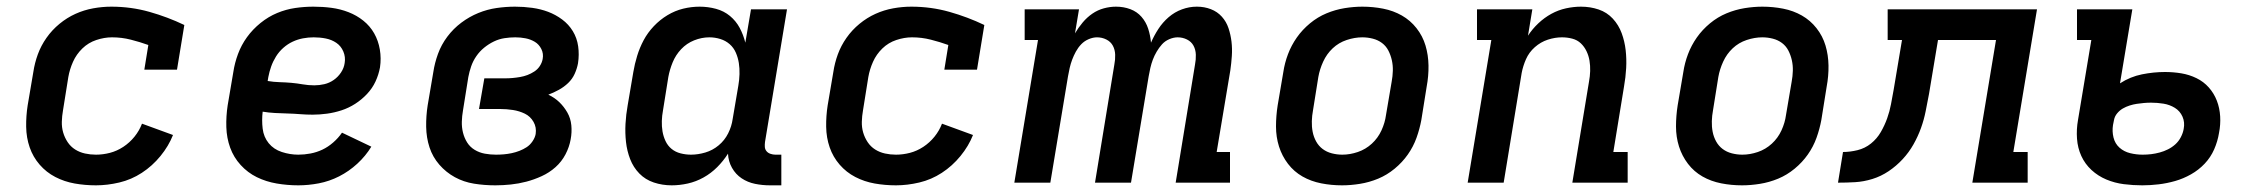

<svg xmlns="http://www.w3.org/2000/svg" viewBox="-20 -548 6790 576"><path d="M268 8Q235 8 204 2.5Q173 -3 146 -17Q119 -31 99 -54Q79 -77 69 -106Q59 -135 58.5 -167.5Q58 -200 63 -232L80 -332Q84 -359 93.5 -385Q103 -411 119.5 -434.5Q136 -458 158.5 -476.5Q181 -495 206.5 -506.5Q232 -518 259.5 -523Q287 -528 314 -528Q373 -528 428 -512.5Q483 -497 533 -473L511 -339H413L425 -413Q400 -422 372.5 -429Q345 -436 316 -436Q293 -436 269 -428Q245 -420 227 -402.5Q209 -385 199 -362.5Q189 -340 185 -317L169 -217Q166 -200 165.5 -183Q165 -166 169.5 -150.5Q174 -135 183 -121.5Q192 -108 205.5 -99.5Q219 -91 235 -87.5Q251 -84 268 -84Q289 -84 310 -89.5Q331 -95 350 -107.5Q369 -120 383.5 -138Q398 -156 406 -177L499 -143Q486 -110 461.5 -80Q437 -50 405.5 -29.5Q374 -9 338 -0.5Q302 8 268 8Z M875 8Q842 8 810 2.5Q778 -3 750.5 -16.5Q723 -30 702 -53Q681 -76 670.5 -105Q660 -134 659 -166.5Q658 -199 663 -232L680 -332Q684 -359 694 -386Q704 -413 721 -436.5Q738 -460 761.5 -479Q785 -498 811.5 -509Q838 -520 865.5 -524Q893 -528 920 -528Q948 -528 974.5 -524.5Q1001 -521 1025.5 -511.5Q1050 -502 1070 -486Q1090 -470 1102.5 -448Q1115 -426 1119.5 -399.5Q1124 -373 1120 -346Q1116 -324 1106.5 -303.5Q1097 -283 1081 -266Q1065 -249 1045.5 -236.5Q1026 -224 1004.5 -217Q983 -210 961 -207Q939 -204 918 -204Q899 -204 880.5 -205.5Q862 -207 843 -207.5Q824 -208 805 -209Q786 -210 768 -213Q765 -187 768 -162Q771 -137 786 -118.5Q801 -100 825.5 -92Q850 -84 875 -84Q893 -84 911.5 -87.5Q930 -91 947 -99Q964 -107 979.5 -120.5Q995 -134 1006 -150L1094 -108Q1077 -80 1052 -57Q1027 -34 997.5 -19Q968 -4 936.5 2Q905 8 875 8ZM923 -292Q938 -292 953 -295.5Q968 -299 981 -308Q994 -317 1003 -330.5Q1012 -344 1014 -359Q1017 -377 1010 -393.5Q1003 -410 989 -419.5Q975 -429 957.5 -432.5Q940 -436 921 -436Q905 -436 889 -433Q873 -430 858 -423Q843 -416 830 -404.5Q817 -393 808 -378.5Q799 -364 793.5 -348.5Q788 -333 785 -317L783 -305Q801 -302 819 -301.5Q837 -301 854 -299.5Q871 -298 888 -295Q905 -292 923 -292Z M1466 8Q1433 8 1402 3Q1371 -2 1344.5 -16.5Q1318 -31 1298 -54Q1278 -77 1268.5 -106Q1259 -135 1258.5 -167.5Q1258 -200 1263 -232L1280 -332Q1284 -359 1294 -386.5Q1304 -414 1322 -438Q1340 -462 1364 -480Q1388 -498 1415 -509Q1442 -520 1470 -524Q1498 -528 1525 -528Q1551 -528 1576.5 -524.5Q1602 -521 1624.5 -512.5Q1647 -504 1666.5 -489.5Q1686 -475 1698.5 -454.5Q1711 -434 1714.5 -409Q1718 -384 1714 -358Q1711 -342 1704 -326.5Q1697 -311 1684.5 -299Q1672 -287 1656.5 -278.5Q1641 -270 1625 -264Q1644 -255 1658 -241.5Q1672 -228 1682 -210.5Q1692 -193 1694 -172Q1696 -151 1692 -130Q1688 -107 1676.5 -85Q1665 -63 1646.5 -46.5Q1628 -30 1605 -19.5Q1582 -9 1559 -3Q1536 3 1512.5 5.5Q1489 8 1466 8ZM1468 -84Q1480 -84 1491.5 -85Q1503 -86 1515 -88.5Q1527 -91 1538.5 -95.5Q1550 -100 1560 -106.5Q1570 -113 1577.5 -124Q1585 -135 1587 -146Q1590 -166 1580.5 -182.5Q1571 -199 1554.5 -207Q1538 -215 1519 -218Q1500 -221 1480 -221H1417L1433 -313H1496Q1507 -313 1518 -314Q1529 -315 1540.5 -317Q1552 -319 1562.5 -323Q1573 -327 1583 -333.5Q1593 -340 1599.5 -350Q1606 -360 1608 -371Q1611 -387 1604 -401Q1597 -415 1584.5 -422.5Q1572 -430 1557 -433Q1542 -436 1526 -436Q1510 -436 1493.5 -433.5Q1477 -431 1461.5 -423.5Q1446 -416 1432.5 -405Q1419 -394 1409 -379.5Q1399 -365 1393.5 -349Q1388 -333 1385 -317L1369 -217Q1366 -200 1365.5 -183Q1365 -166 1369 -150Q1373 -134 1381.5 -120.5Q1390 -107 1404 -98.5Q1418 -90 1434.5 -87Q1451 -84 1468 -84Z M1995 8Q1967 8 1941.5 -0.5Q1916 -9 1898 -27.5Q1880 -46 1870.5 -70.5Q1861 -95 1858 -122Q1855 -149 1856.5 -176.5Q1858 -204 1863 -232L1880 -332Q1884 -356 1891.5 -380.5Q1899 -405 1911 -427.5Q1923 -450 1941.5 -469.5Q1960 -489 1982.5 -502.5Q2005 -516 2029.5 -522Q2054 -528 2079 -528Q2104 -528 2128 -521.5Q2152 -515 2170 -500Q2188 -485 2199 -464.5Q2210 -444 2216 -420L2233 -520H2341L2275 -122Q2274 -114 2274.5 -107Q2275 -100 2279.5 -94.5Q2284 -89 2291.5 -86.5Q2299 -84 2306 -84H2324V8H2290Q2267 8 2245 3.5Q2223 -1 2205 -13Q2187 -25 2176 -44.5Q2165 -64 2164 -87Q2150 -65 2131.5 -46.5Q2113 -28 2090.5 -15.5Q2068 -3 2043.5 2.5Q2019 8 1995 8ZM2053 -84Q2074 -84 2096 -90.5Q2118 -97 2136 -112Q2154 -127 2164.5 -148Q2175 -169 2178 -191L2195 -291Q2198 -308 2198.5 -325.5Q2199 -343 2196.5 -359Q2194 -375 2187.5 -390Q2181 -405 2169 -415.5Q2157 -426 2141 -431Q2125 -436 2108 -436Q2085 -436 2062.5 -427Q2040 -418 2023.5 -400.5Q2007 -383 1998 -361Q1989 -339 1985 -317L1969 -217Q1966 -201 1965.5 -185Q1965 -169 1967.5 -154Q1970 -139 1976.5 -125Q1983 -111 1994.5 -101.5Q2006 -92 2021.5 -88Q2037 -84 2053 -84Z M2668 8Q2635 8 2604 2.5Q2573 -3 2546 -17Q2519 -31 2499 -54Q2479 -77 2469 -106Q2459 -135 2458.5 -167.5Q2458 -200 2463 -232L2480 -332Q2484 -359 2493.5 -385Q2503 -411 2519.5 -434.5Q2536 -458 2558.5 -476.5Q2581 -495 2606.5 -506.5Q2632 -518 2659.5 -523Q2687 -528 2714 -528Q2773 -528 2828 -512.5Q2883 -497 2933 -473L2911 -339H2813L2825 -413Q2800 -422 2772.5 -429Q2745 -436 2716 -436Q2693 -436 2669 -428Q2645 -420 2627 -402.5Q2609 -385 2599 -362.5Q2589 -340 2585 -317L2569 -217Q2566 -200 2565.5 -183Q2565 -166 2569.5 -150.5Q2574 -135 2583 -121.5Q2592 -108 2605.5 -99.5Q2619 -91 2635 -87.5Q2651 -84 2668 -84Q2689 -84 2710 -89.5Q2731 -95 2750 -107.5Q2769 -120 2783.5 -138Q2798 -156 2806 -177L2899 -143Q2886 -110 2861.5 -80Q2837 -50 2805.5 -29.5Q2774 -9 2738 -0.5Q2702 8 2668 8Z M3023 0 3094 -428H3054V-520H3217L3205 -448Q3215 -465 3228 -480.5Q3241 -496 3257 -507Q3273 -518 3291.5 -523Q3310 -528 3328 -528Q3351 -528 3371 -520.5Q3391 -513 3404.5 -497.5Q3418 -482 3424.5 -462Q3431 -442 3433 -420Q3442 -441 3455 -461Q3468 -481 3486 -496.5Q3504 -512 3526 -520Q3548 -528 3570 -528H3571Q3593 -528 3612.5 -520.5Q3632 -513 3645.5 -498Q3659 -483 3665.5 -463.5Q3672 -444 3674.5 -423Q3677 -402 3675.5 -380Q3674 -358 3671 -337L3630 -92H3670V0H3507L3565 -354Q3568 -369 3567.5 -384Q3567 -399 3560.5 -411Q3554 -423 3541 -429.5Q3528 -436 3513 -436Q3501 -436 3488 -430.5Q3475 -425 3466 -415Q3457 -405 3450 -393Q3443 -381 3438.5 -369Q3434 -357 3431 -344Q3428 -331 3426 -319L3373 0H3265L3323 -354Q3326 -369 3325.5 -384Q3325 -399 3318.5 -411Q3312 -423 3299 -429.5Q3286 -436 3271 -436Q3259 -436 3246 -430.5Q3233 -425 3223.5 -415Q3214 -405 3207.5 -393Q3201 -381 3196.5 -369Q3192 -357 3189 -344Q3186 -331 3184 -319L3131 0Z M4006 8Q3974 8 3943.5 2Q3913 -4 3887.5 -18.5Q3862 -33 3844 -56.5Q3826 -80 3817 -108.5Q3808 -137 3808 -168.5Q3808 -200 3813 -232L3830 -332Q3834 -359 3844 -385.5Q3854 -412 3870.5 -435.5Q3887 -459 3910 -478Q3933 -497 3959.5 -508Q3986 -519 4013.5 -523.5Q4041 -528 4067 -528Q4099 -528 4129.5 -522Q4160 -516 4185.5 -501.5Q4211 -487 4229.5 -463.5Q4248 -440 4256.5 -411.5Q4265 -383 4265.5 -351.5Q4266 -320 4260 -288L4244 -188Q4239 -161 4229.5 -134.5Q4220 -108 4203.5 -84.5Q4187 -61 4164 -42Q4141 -23 4114.5 -12Q4088 -1 4060 3.5Q4032 8 4006 8ZM4007 -84Q4030 -84 4053.5 -92Q4077 -100 4095.5 -117Q4114 -134 4124.5 -157Q4135 -180 4138 -203L4155 -303Q4158 -319 4158.5 -335.5Q4159 -352 4155.5 -367.5Q4152 -383 4145 -396.5Q4138 -410 4126 -419Q4114 -428 4098.5 -432Q4083 -436 4067 -436Q4044 -436 4020 -428Q3996 -420 3978 -403Q3960 -386 3949.5 -363Q3939 -340 3935 -317L3919 -217Q3916 -201 3915.5 -184.5Q3915 -168 3918 -152.5Q3921 -137 3928.5 -123.5Q3936 -110 3948 -101Q3960 -92 3975.5 -88Q3991 -84 4007 -84Z M4383 0 4454 -428H4411V-520H4577L4564 -441Q4577 -461 4595 -478Q4613 -495 4634 -506.5Q4655 -518 4678 -523Q4701 -528 4723 -528Q4751 -528 4776 -519.5Q4801 -511 4818.5 -492Q4836 -473 4845 -448.5Q4854 -424 4857 -397.5Q4860 -371 4858.5 -343.5Q4857 -316 4852 -288L4820 -92H4863V0H4697L4747 -303Q4750 -319 4750.5 -335Q4751 -351 4748.5 -366Q4746 -381 4739.5 -394.5Q4733 -408 4722.5 -418Q4712 -428 4697 -432Q4682 -436 4666 -436Q4645 -436 4623.5 -429Q4602 -422 4584.5 -406.5Q4567 -391 4558 -370.5Q4549 -350 4545 -329L4491 0Z M5206 8Q5174 8 5143.5 2Q5113 -4 5087.5 -18.5Q5062 -33 5044 -56.5Q5026 -80 5017 -108.5Q5008 -137 5008 -168.5Q5008 -200 5013 -232L5030 -332Q5034 -359 5044 -385.5Q5054 -412 5070.5 -435.5Q5087 -459 5110 -478Q5133 -497 5159.5 -508Q5186 -519 5213.5 -523.5Q5241 -528 5267 -528Q5299 -528 5329.5 -522Q5360 -516 5385.5 -501.5Q5411 -487 5429.5 -463.5Q5448 -440 5456.5 -411.5Q5465 -383 5465.5 -351.5Q5466 -320 5460 -288L5444 -188Q5439 -161 5429.5 -134.5Q5420 -108 5403.5 -84.5Q5387 -61 5364 -42Q5341 -23 5314.5 -12Q5288 -1 5260 3.5Q5232 8 5206 8ZM5207 -84Q5230 -84 5253.5 -92Q5277 -100 5295.5 -117Q5314 -134 5324.5 -157Q5335 -180 5338 -203L5355 -303Q5358 -319 5358.5 -335.5Q5359 -352 5355.5 -367.5Q5352 -383 5345 -396.5Q5338 -410 5326 -419Q5314 -428 5298.5 -432Q5283 -436 5267 -436Q5244 -436 5220 -428Q5196 -420 5178 -403Q5160 -386 5149.5 -363Q5139 -340 5135 -317L5119 -217Q5116 -201 5115.5 -184.5Q5115 -168 5118 -152.5Q5121 -137 5128.5 -123.5Q5136 -110 5148 -101Q5160 -92 5175.5 -88Q5191 -84 5207 -84Z M5494 0 5509 -92Q5530 -92 5552.5 -97.5Q5575 -103 5593 -117.5Q5611 -132 5622.5 -152Q5634 -172 5641.5 -193Q5649 -214 5653 -235.5Q5657 -257 5661 -279L5686 -428H5643V-520H6091L6020 -92H6063V0H5897L5968 -428H5794L5767 -266Q5762 -240 5757 -214.5Q5752 -189 5743 -164Q5734 -139 5720.5 -115Q5707 -91 5688 -70.5Q5669 -50 5646 -34.5Q5623 -19 5597 -11Q5571 -3 5545.5 -1.5Q5520 0 5494 0Z M6407 8Q6379 8 6351.5 4.5Q6324 1 6299 -9.5Q6274 -20 6254.5 -38Q6235 -56 6224 -80Q6213 -104 6211 -132Q6209 -160 6214 -188L6254 -428H6211V-520H6377L6340 -298Q6371 -318 6406 -325Q6441 -332 6475 -332Q6500 -332 6524 -328Q6548 -324 6569.5 -313.5Q6591 -303 6606.5 -285.5Q6622 -268 6630.5 -246Q6639 -224 6640.5 -199Q6642 -174 6637 -149Q6633 -124 6622.5 -100Q6612 -76 6594 -57Q6576 -38 6553 -25Q6530 -12 6505.5 -5Q6481 2 6456 5Q6431 8 6407 8ZM6408 -84Q6421 -84 6433.5 -85.5Q6446 -87 6459 -90.5Q6472 -94 6484 -100Q6496 -106 6506 -115Q6516 -124 6522.5 -136.5Q6529 -149 6531 -161Q6535 -181 6527.5 -198Q6520 -215 6504.5 -224.5Q6489 -234 6470.5 -237Q6452 -240 6433 -240Q6422 -240 6411.5 -239Q6401 -238 6390.5 -236.5Q6380 -235 6369 -231.5Q6358 -228 6348.5 -222.5Q6339 -217 6331.5 -208Q6324 -199 6322 -188L6319 -173Q6316 -154 6320.5 -135.5Q6325 -117 6338.5 -105Q6352 -93 6370.5 -88.5Q6389 -84 6408 -84Z"/></svg>

Font: Iosevka Etoile Semibold
Style: Italic
Weight: 600
Italic angle: -9°
Designer: Belleve Invis
Foundry: Belleve Invis
Version: Version 22.1.2; ttfautohint (v1.8.4)